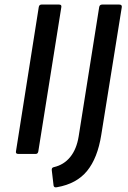

<svg xmlns="http://www.w3.org/2000/svg" viewBox="-20 -675 561 842"><path d="M60 0Q48 0 50 -11L150 -644Q152 -655 162 -655H239Q251 -655 249 -644L148 -11Q146 0 137 0ZM230 146Q217 149 215 139L207 71Q206 60 216 58Q260 48 288 13.5Q316 -21 325 -77L415 -644Q417 -655 428 -655H503Q516 -655 514 -643L424 -83Q408 18 362 74.5Q316 131 230 146Z"/></svg>

Font: Sofia Sans SemiBold
Style: Italic
Weight: 600
Italic angle: -9°
Designer: Botio Nikoltchev, Ani Petrova
Foundry: lettersoup
Version: Version 4.100-B